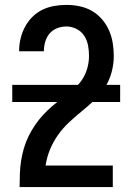

<svg xmlns="http://www.w3.org/2000/svg" viewBox="-20 -763 540 783"><path d="M60 0V-1Q60 -27 61 -54Q62 -81 66 -107Q70 -133 77.5 -158.5Q85 -184 96.5 -207.5Q108 -231 123 -253Q138 -275 156 -294.5Q174 -314 194 -331Q214 -348 235.5 -364Q257 -380 277.5 -397Q298 -414 313 -435.5Q328 -457 335.5 -483Q343 -509 343 -535Q343 -557 339 -578Q335 -599 323.5 -617Q312 -635 292 -645Q272 -655 251 -655Q231 -655 213 -648Q195 -641 182.5 -626.5Q170 -612 164.5 -593Q159 -574 159 -555Q159 -555 159 -554.5Q159 -554 159 -554H58Q58 -555 58 -555.5Q58 -556 58 -556Q58 -581 64 -606Q70 -631 82 -653.5Q94 -676 112 -694Q130 -712 152.5 -723Q175 -734 200 -738.5Q225 -743 251 -743Q278 -743 304.5 -737.5Q331 -732 354 -719Q377 -706 395 -685.5Q413 -665 424 -640.5Q435 -616 439.5 -589Q444 -562 444 -535Q444 -501 435 -468Q426 -435 407.5 -406Q389 -377 364 -353.5Q339 -330 312.5 -308.5Q286 -287 261 -263.5Q236 -240 216.5 -212.5Q197 -185 184 -153.5Q171 -122 166 -88H440V0ZM30 -347V-417H470V-347Z"/></svg>

Font: Zed Sans Semibold
Style: Regular
Weight: 600
Designer: Belleve Invis
Foundry: Belleve Invis
Version: Version 1.0.0; ttfautohint (v1.8.4)